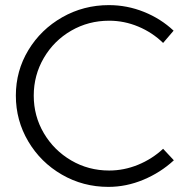

<svg xmlns="http://www.w3.org/2000/svg" viewBox="-20 -725 741 751"><path d="M407 -644Q326 -644 258.5 -605Q191 -566 151.5 -498.5Q112 -431 112 -351Q112 -271 151.5 -204Q191 -137 258.5 -97.5Q326 -58 407 -58Q465 -58 520 -80.5Q575 -103 618 -143L660 -98Q608 -50 541 -22Q474 6 404 6Q305 6 222 -42Q139 -90 90.5 -172Q42 -254 42 -351Q42 -448 91 -529Q140 -610 223.5 -657.5Q307 -705 406 -705Q477 -705 543 -678.5Q609 -652 659 -605L618 -557Q576 -598 521 -621Q466 -644 407 -644Z"/></svg>

Font: TypoPRO Montserrat Alternates
Style: Regular
Weight: 300
Designer: Julieta Ulanovsky
Foundry: Julieta Ulanovsky
Version: Version 6.001